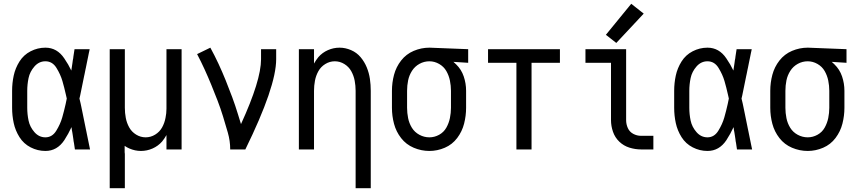

<svg xmlns="http://www.w3.org/2000/svg" viewBox="-20 -790 4540 1015"><path d="M220 8Q179 8 142 -11Q105 -30 83 -65Q61 -100 52.5 -139.5Q44 -179 44 -220V-310Q44 -351 52.5 -390.5Q61 -430 83 -465Q105 -500 142 -519Q179 -538 220 -538Q282 -538 320 -481Q342 -449 357 -417Q360 -437 363 -457L365 -472L367 -482L368 -491Q371 -511 374 -530H454L452 -520L450 -511L446 -491L439 -457L437 -447L436 -442L434 -432L432 -423L430 -413L429 -408L427 -398L425 -389Q415 -337 404 -286L400 -269Q403 -257 406 -244L410 -225L412 -215L417 -191L420 -176Q426 -149 431 -122L433 -112L437 -93L439 -83Q443 -61 448 -39L450 -29L456 0H376Q373 -17 371 -34L369 -44L368 -53L365 -73L362 -92L360 -102L358 -118Q342 -83 320 -49Q282 8 220 8ZM220 -64Q256 -64 277.5 -99Q299 -134 309 -169Q319 -204 327 -240Q330 -254 333 -269L328 -291Q320 -327 310 -361.5Q300 -396 278.5 -431Q257 -466 220 -466Q186 -466 162 -438.5Q138 -411 131 -377.5Q124 -344 124 -310V-220Q124 -186 131 -152.5Q138 -119 162 -91.5Q186 -64 220 -64Z M560 205V-530H640V-220Q640 -193 645 -166.5Q650 -140 663 -116.5Q676 -93 699.5 -78.5Q723 -64 750 -64Q777 -64 800.5 -78.5Q824 -93 837 -116.5Q850 -140 855 -167Q860 -191 860 -215V-220V-530H940V0H860V-76Q850 -58 837 -42Q816 -18 786.5 -5Q757 8 725 8Q694 8 664 -5Q650 -11 639 -19V-10V0V15L640 24V34Q640 56 640 78V88V98V205Z M1197 0Q1197 -45 1184.5 -88.5Q1172 -132 1159 -174.5Q1146 -217 1130 -258.5Q1114 -300 1097 -341.5Q1080 -383 1061.5 -423.5Q1043 -464 1022 -504L1092 -538Q1115 -496 1135 -453Q1155 -410 1173 -365.5Q1191 -321 1207.5 -276.5Q1224 -232 1238 -186Q1246 -160 1254 -134Q1360 -365 1360 -477V-530H1440V-477Q1440 -332 1277 0Z M1860 205V-310Q1860 -337 1855 -363.5Q1850 -390 1837 -413.5Q1824 -437 1800.5 -451.5Q1777 -466 1750 -466Q1723 -466 1699.5 -451.5Q1676 -437 1663 -413.5Q1650 -390 1645 -363.5Q1640 -337 1640 -310V0H1560V-530H1640V-454Q1650 -472 1663 -488Q1684 -512 1713.5 -525Q1743 -538 1775 -538Q1806 -538 1836 -525Q1866 -512 1886.5 -487.5Q1907 -463 1919 -433.5Q1931 -404 1935.5 -373Q1940 -342 1940 -310V205Z M2250 8Q2207 8 2167 -9Q2127 -26 2100.5 -60Q2074 -94 2063 -135.5Q2052 -177 2052 -220V-310Q2052 -353 2063 -394.5Q2074 -436 2100.5 -470Q2127 -504 2167 -521Q2207 -538 2250 -538H2251L2455 -530V-458L2377 -463Q2384 -457 2391 -450Q2419 -423 2431.5 -386Q2444 -349 2444 -310V-220Q2444 -178 2433.5 -136.5Q2423 -95 2397 -60.5Q2371 -26 2331.5 -9Q2292 8 2250 8ZM2250 -64Q2277 -64 2301.5 -77.5Q2326 -91 2339.5 -115Q2353 -139 2358.5 -166Q2364 -193 2364 -220V-310Q2364 -337 2358.5 -364Q2353 -391 2339.5 -414.5Q2326 -438 2301.5 -452Q2277 -466 2250 -466Q2222 -466 2197.5 -452.5Q2173 -439 2158 -415.5Q2143 -392 2137.5 -365Q2132 -338 2132 -310V-220Q2132 -193 2137.5 -165.5Q2143 -138 2157.5 -114.5Q2172 -91 2197 -77.5Q2222 -64 2250 -64Z M2710 0V-458H2560V-530H2940V-458H2790V0Z M3369 0Q3338 0 3307.5 -9.5Q3277 -19 3254 -41Q3231 -63 3220.5 -93.5Q3210 -124 3210 -155V-458H3075V-530H3290V-155Q3290 -133 3299 -113Q3308 -93 3327.5 -82.5Q3347 -72 3369 -72H3434V0ZM3238 -563 3183 -606 3317 -770 3383 -718Z M3720 8Q3679 8 3642 -11Q3605 -30 3583 -65Q3561 -100 3552.5 -139.5Q3544 -179 3544 -220V-310Q3544 -351 3552.5 -390.5Q3561 -430 3583 -465Q3605 -500 3642 -519Q3679 -538 3720 -538Q3782 -538 3820 -481Q3842 -449 3857 -417Q3860 -437 3863 -457L3865 -472L3867 -482L3868 -491Q3871 -511 3874 -530H3954L3952 -520L3950 -511L3946 -491L3939 -457L3937 -447L3936 -442L3934 -432L3932 -423L3930 -413L3929 -408L3927 -398L3925 -389Q3915 -337 3904 -286L3900 -269Q3903 -257 3906 -244L3910 -225L3912 -215L3917 -191L3920 -176Q3926 -149 3931 -122L3933 -112L3937 -93L3939 -83Q3943 -61 3948 -39L3950 -29L3956 0H3876Q3873 -17 3871 -34L3869 -44L3868 -53L3865 -73L3862 -92L3860 -102L3858 -118Q3842 -83 3820 -49Q3782 8 3720 8ZM3720 -64Q3756 -64 3777.5 -99Q3799 -134 3809 -169Q3819 -204 3827 -240Q3830 -254 3833 -269L3828 -291Q3820 -327 3810 -361.5Q3800 -396 3778.5 -431Q3757 -466 3720 -466Q3686 -466 3662 -438.5Q3638 -411 3631 -377.5Q3624 -344 3624 -310V-220Q3624 -186 3631 -152.5Q3638 -119 3662 -91.5Q3686 -64 3720 -64Z M4250 8Q4207 8 4167 -9Q4127 -26 4100.5 -60Q4074 -94 4063 -135.5Q4052 -177 4052 -220V-310Q4052 -353 4063 -394.5Q4074 -436 4100.5 -470Q4127 -504 4167 -521Q4207 -538 4250 -538H4251L4455 -530V-458L4377 -463Q4384 -457 4391 -450Q4419 -423 4431.5 -386Q4444 -349 4444 -310V-220Q4444 -178 4433.5 -136.5Q4423 -95 4397 -60.5Q4371 -26 4331.5 -9Q4292 8 4250 8ZM4250 -64Q4277 -64 4301.5 -77.5Q4326 -91 4339.5 -115Q4353 -139 4358.5 -166Q4364 -193 4364 -220V-310Q4364 -337 4358.5 -364Q4353 -391 4339.5 -414.5Q4326 -438 4301.5 -452Q4277 -466 4250 -466Q4222 -466 4197.5 -452.5Q4173 -439 4158 -415.5Q4143 -392 4137.5 -365Q4132 -338 4132 -310V-220Q4132 -193 4137.5 -165.5Q4143 -138 4157.5 -114.5Q4172 -91 4197 -77.5Q4222 -64 4250 -64Z"/></svg>

Font: Iosevka SS08
Style: Regular
Weight: 400
Monospace: yes
Designer: Belleve Invis
Foundry: Belleve Invis
Version: 2.1.0; ttfautohint (v1.8.2)